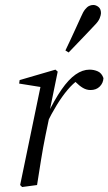

<svg xmlns="http://www.w3.org/2000/svg" viewBox="-20 -744 436 772"><path d="M167 -246 160 -279H168Q199 -343 227.5 -384Q256 -425 284 -444.5Q312 -464 340 -464Q358 -464 373.5 -457Q389 -450 396 -430Q395 -410 381 -396Q367 -382 344 -382Q328 -382 313.5 -390.5Q299 -399 283 -415L271 -427L295 -429V-423Q274 -409 252 -383Q230 -357 208.5 -322Q187 -287 167 -246ZM61 0 144 -401 157 -392 57 -408 59 -422 203 -464 212 -456 176 -280 178 -272 163 -200Q153 -151 145 -101Q137 -51 129 0L69 8ZM243 -541Q254 -564 264.5 -586.5Q275 -609 285.5 -632Q296 -655 306 -677Q314 -696 322 -706Q330 -716 338 -720Q346 -724 355 -724Q366 -724 376 -716Q386 -708 386 -691Q386 -684 381 -671Q376 -658 360 -642Q343 -624 325.5 -605.5Q308 -587 291 -569.5Q274 -552 256 -533Z"/></svg>

Font: Source Serif 4 60pt
Style: Italic
Weight: 400
Italic angle: -12°
Version: Version 4.004;hotconv 1.0.116;makeotfexe 2.5.65601